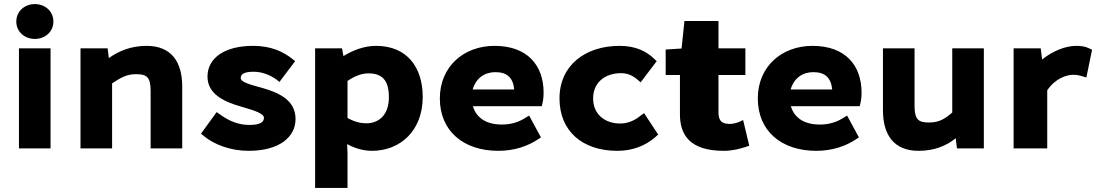

<svg xmlns="http://www.w3.org/2000/svg" viewBox="-20 -728 5378 942"><path d="M242 -622C242 -673 201 -708 151 -708C101 -708 60 -673 60 -622C60 -572 101 -537 151 -537C201 -537 242 -572 242 -622ZM228 0V-491H73V0Z M530 0V-319C576 -350 605 -364 647 -364C698 -364 719 -352 719 -282V0H874V-304C874 -423 822 -503 699 -503C622 -503 561 -477 514 -443L508 -491H375V0Z M981 -60C1032 -18 1112 12 1200 12C1351 12 1430 -56 1430 -144C1430 -240 1343 -274 1269 -296C1197 -315 1161 -327 1161 -345C1161 -361 1172 -376 1224 -376C1264 -376 1302 -362 1336 -338L1351 -326L1428 -428L1413 -440C1371 -473 1312 -503 1222 -503C1080 -503 998 -442 998 -352C998 -264 1085 -227 1163 -205C1233 -185 1275 -170 1275 -150C1275 -131 1260 -115 1204 -115C1151 -115 1106 -133 1060 -166L1043 -178L966 -72Z M1805 12C1946 12 2054 -89 2054 -252C2054 -398 1977 -503 1825 -503C1766 -503 1711 -481 1665 -453L1658 -491H1526V194H1685V20L1683 -21C1720 -1 1762 12 1805 12ZM1685 -331C1724 -357 1756 -368 1788 -368C1856 -368 1888 -333 1888 -251C1888 -160 1835 -123 1777 -123C1751 -123 1722 -129 1685 -149Z M2425 12C2503 12 2569 -11 2619 -44L2634 -54L2576 -161L2558 -150C2524 -128 2486 -117 2442 -117C2369 -117 2318 -147 2300 -207H2638L2641 -220C2645 -233 2647 -253 2647 -274C2647 -405 2570 -503 2406 -503C2257 -503 2138 -403 2138 -245C2138 -85 2254 12 2425 12ZM2410 -374C2467 -374 2497 -348 2503 -289H2299C2316 -347 2360 -374 2410 -374Z M3009 12C3082 12 3146 -12 3196 -56L3209 -68L3140 -173L3122 -160C3097 -139 3063 -122 3023 -122C2948 -122 2890 -167 2890 -245C2890 -324 2949 -369 3027 -369C3057 -369 3082 -359 3107 -338L3123 -324L3202 -428L3189 -440C3153 -475 3100 -503 3020 -503C2851 -503 2725 -407 2725 -245C2725 -85 2837 12 3009 12Z M3531 12C3574 12 3610 2 3638 -7L3656 -13L3626 -139L3604 -129C3592 -124 3574 -120 3561 -120C3524 -120 3505 -132 3505 -177V-360H3637V-491H3505V-625H3338L3324 -490L3246 -485V-360H3316V-167C3316 -66 3365 12 3531 12Z M3985 12C4063 12 4129 -11 4179 -44L4194 -54L4136 -161L4118 -150C4084 -128 4046 -117 4002 -117C3929 -117 3878 -147 3860 -207H4198L4201 -220C4205 -233 4207 -253 4207 -274C4207 -405 4130 -503 3966 -503C3817 -503 3698 -403 3698 -245C3698 -85 3814 12 3985 12ZM3970 -374C4027 -374 4057 -348 4063 -289H3859C3876 -347 3920 -374 3970 -374Z M4487 12C4563 12 4623 -12 4669 -50L4675 0H4807V-491H4652V-176C4610 -139 4581 -127 4538 -127C4488 -127 4467 -139 4467 -209V-491H4312V-187C4312 -68 4364 12 4487 12Z M5118 0V-285C5158 -344 5214 -361 5244 -361C5263 -361 5272 -359 5289 -354L5310 -348L5338 -484L5323 -491C5305 -500 5285 -503 5259 -503C5209 -503 5144 -478 5093 -436L5086 -491H4953V0Z"/></svg>

Font: Falling Sky
Style: ExBd
Weight: 400
Designer: Paul D. Hunt
Foundry: Adobe Systems Incorporated
Version: Version 1.02